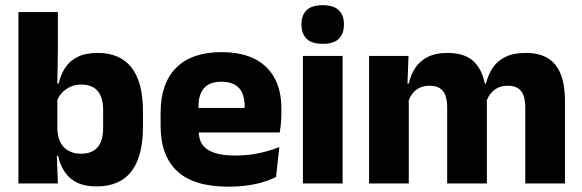

<svg xmlns="http://www.w3.org/2000/svg" viewBox="-20 -707 2244 740"><path d="M351.5 11.5Q307.5 11.5 277.5 -3Q247.5 -17.5 229.5 -44.2Q211.5 -71 204 -106.5H164.5L201 -209.5Q202 -179 213 -158Q224 -137 244.5 -125.8Q265 -114.5 292.5 -114.5Q334.5 -114.5 356 -139.2Q377.5 -164 377.5 -213.5V-283Q377.5 -332 356.2 -356.5Q335 -381 293 -381Q269.5 -381 250.2 -372Q231 -363 217.8 -348.2Q204.5 -333.5 198.5 -314.5L164 -385H206Q213.5 -418 230.5 -444.8Q247.5 -471.5 278.2 -487.2Q309 -503 356.5 -503Q442.5 -503 486.8 -446.8Q531 -390.5 531 -278V-218Q531 -104.5 486.5 -46.5Q442 11.5 351.5 11.5ZM51 0V-660.5H203V-513.5L200.5 -356L201 -342.5V-154L198.5 -124.5L203 0Z M861 12.5Q727 12.5 663 -47.2Q599 -107 599 -221.5V-272.5Q599 -385.5 659 -445.8Q719 -506 833.5 -506Q910.5 -506 961.8 -479.8Q1013 -453.5 1038.8 -405Q1064.5 -356.5 1064.5 -288.5V-272Q1064.5 -253 1062.8 -233.2Q1061 -213.5 1058 -196.5H920Q922 -225.5 922.5 -251.2Q923 -277 923 -298Q923 -328.5 913.5 -349.2Q904 -370 884.2 -381Q864.5 -392 833.5 -392Q787.5 -392 766.2 -367.2Q745 -342.5 745 -297V-252L746 -235.5V-200.5Q746 -181.5 752.2 -164.5Q758.5 -147.5 774.2 -134.8Q790 -122 817.8 -114.8Q845.5 -107.5 888.5 -107.5Q934 -107.5 976 -116.2Q1018 -125 1056.5 -140L1044 -25Q1010 -7.5 963.5 2.5Q917 12.5 861 12.5ZM680 -196.5V-291H1027V-196.5Z M1147.5 0V-491.5H1300.5V0ZM1224 -538Q1181 -538 1161.5 -557.8Q1142 -577.5 1142 -611V-614.5Q1142 -648 1161.5 -667.5Q1181 -687 1224 -687Q1266 -687 1285.8 -667.5Q1305.5 -648 1305.5 -614.5V-611Q1305.5 -577 1285.8 -557.5Q1266 -538 1224 -538Z M2004.5 0V-293Q2004.5 -319 1998.2 -337.8Q1992 -356.5 1977.2 -366.5Q1962.5 -376.5 1936.5 -376.5Q1914.5 -376.5 1898 -368.2Q1881.5 -360 1870.5 -345.8Q1859.5 -331.5 1854 -313.5L1839.5 -385H1853Q1861 -418 1878.5 -444.8Q1896 -471.5 1927 -487.2Q1958 -503 2006.5 -503Q2059 -503 2092.2 -482.2Q2125.5 -461.5 2141.5 -420.2Q2157.5 -379 2157.5 -317.5V0ZM1402.5 0V-491.5H1554.5L1549.5 -359L1555.5 -354V0ZM1703.5 0V-293Q1703.5 -319 1697.2 -337.8Q1691 -356.5 1676 -366.5Q1661 -376.5 1635.5 -376.5Q1613 -376.5 1596.5 -368.2Q1580 -360 1569.2 -345.8Q1558.5 -331.5 1553 -313.5L1529.5 -385H1555.5Q1563 -418.5 1580.2 -445Q1597.5 -471.5 1628 -487.2Q1658.5 -503 1705 -503Q1773.5 -503 1808.2 -467.8Q1843 -432.5 1852 -365.5Q1853.5 -355.5 1855 -341Q1856.5 -326.5 1856.5 -315V0Z"/></svg>

Font: Anek Odia
Style: Bold
Weight: 700
Designer: Yesha Goshar & Mahesh Sahu (Odia), Yesha Goshar (Latin)
Foundry: Ek Type
Version: Version 1.003